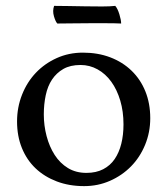

<svg xmlns="http://www.w3.org/2000/svg" viewBox="-20 -621 569 653"><path d="M274 -33Q307 -33 331 -45.5Q355 -58 370 -80Q385 -102 392.5 -132Q400 -162 400 -198Q400 -242 389 -279Q378 -316 358.5 -343Q339 -370 312 -385Q285 -400 254 -400Q219 -400 195.5 -386.5Q172 -373 157 -350.5Q142 -328 135.5 -297Q129 -266 129 -232Q129 -194 138.5 -158Q148 -122 166 -94Q184 -66 211 -49.5Q238 -33 274 -33ZM38 -208Q38 -256 55 -299Q72 -342 102 -373.5Q132 -405 173 -423.5Q214 -442 262 -442Q313 -442 355 -426Q397 -410 427.5 -380.5Q458 -351 474.5 -310Q491 -269 491 -219Q491 -171 473.5 -128.5Q456 -86 425.5 -55Q395 -24 354 -6Q313 12 266 12Q215 12 173 -4Q131 -20 101 -48.5Q71 -77 54.5 -117.5Q38 -158 38 -208ZM164 -601Q182 -601 210.5 -600.5Q239 -600 269 -599.5Q299 -599 327 -599Q355 -599 372 -601Q380 -592 386 -572.5Q392 -553 392 -541Q372 -542 343 -542Q314 -542 283.5 -542Q253 -542 224 -541.5Q195 -541 175 -541Q169 -547 163.5 -565.5Q158 -584 164 -601Z"/></svg>

Font: Lusitana
Style: Regular
Weight: 400
Designer: Ana Paula Megda
Foundry: Ana Paula Megda
Version: Version 1.000; ttfautohint (v1.1) -l 8 -r 50 -G 200 -x 14 -D